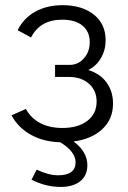

<svg xmlns="http://www.w3.org/2000/svg" viewBox="-20 -549 500 749"><path d="M420.9 -145Q420.9 -84 379.2 -45.2Q337.4 -6.3 267.1 2.9Q320.8 43 320.8 95.2Q320.8 135.7 293 158Q265.1 180.2 216.8 180.2Q158.2 180.2 103 151.9L123 112.8Q169.4 134.8 206.1 134.8Q274.9 134.8 274.9 84Q274.9 42.5 214.8 5.9Q148.4 3.9 99.6 -23.7Q50.8 -51.3 24.9 -99.1L81.1 -124Q100.1 -88.4 136.5 -69.1Q172.9 -49.8 223.1 -49.8Q284.7 -49.8 320.8 -77.6Q356.9 -105.5 356.9 -152.8Q356.9 -195.3 327.6 -221.9Q298.3 -248.5 248 -249H194.8V-295.9H252Q284.7 -295.9 307.4 -321.5Q330.1 -347.2 330.1 -384.8Q330.1 -425.3 302.2 -448.7Q274.4 -472.2 222.2 -472.2Q136.7 -472.2 101.1 -402.8L48.8 -431.2Q71.8 -478 117.4 -503.4Q163.1 -528.8 224.1 -528.8Q299.8 -528.8 345.9 -492.2Q392.1 -455.6 392.1 -392.1Q392.1 -354 374 -322.8Q356 -291.5 324.2 -275.9Q370.6 -261.7 395.8 -227.1Q420.9 -192.4 420.9 -145Z"/></svg>

Font: Rawline
Style: Regular
Weight: 400
Designer: Matt McInerney, Pablo Impallari, Rodrigo Fuenzalida
Foundry: Matt McInerney, Pablo Impallari, Rodrigo Fuenzalida
Version: Version 4.020;PS 004.020;hotconv 1.0.88;makeotf.lib2.5.64775